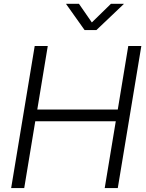

<svg xmlns="http://www.w3.org/2000/svg" viewBox="-20 -963 747 983"><path d="M37.1 0 157.7 -727.5H224.6L170.9 -402.3H583L636.7 -727.5H703.6L583 0H516.1L572.8 -342.3H160.6L104 0ZM384.3 -943.4 450.2 -848.1 547.9 -943.4H613.8L613.3 -941.9L473.6 -809.1H413.1L318.8 -941.9V-943.4Z"/></svg>

Font: Inter 28pt Light
Style: Italic
Weight: 300
Italic angle: -9.3988°
Designer: Rasmus Andersson
Foundry: rsms
Version: Version 4.001;git-66647c0bb